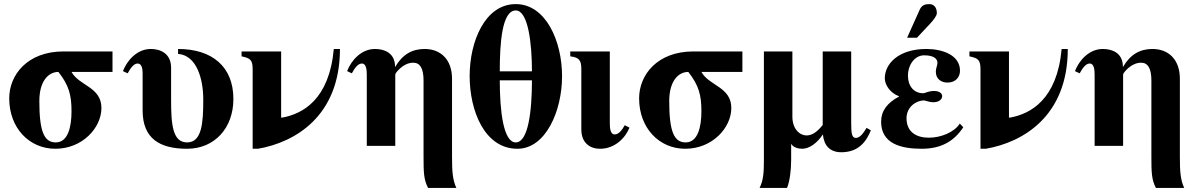

<svg xmlns="http://www.w3.org/2000/svg" viewBox="-20 -712 5839 937"><path d="M529 -461H290C114 -461 25 -347 25 -232C25 -86 124 14 250 14C383 14 475 -89 475 -185C475 -288 366 -293 329 -361H529ZM329 -169C329 -93 312 -17 252 -17C195 -17 172 -71 172 -219C172 -316 216 -361 265 -361C317 -295 329 -247 329 -169Z M815 -381C815 -454 759 -473 716 -473C650 -473 601 -419 580 -365L603 -354C616 -378 632 -402 652 -402C671 -402 676 -378 676 -355V-173C676 -36 759 14 893 14C1027 14 1119 -87 1119 -229C1119 -387 1015 -473 849 -473V-449C939 -442 972 -329 972 -226C972 -111 965 -17 893 -17C822 -17 815 -105 815 -225Z M1609 -473C1587 -226 1457 -156 1357 -138H1352V-461H1159V-437C1203 -428 1213 -419 1213 -372V14H1239C1419 -17 1639 -144 1639 -473Z M1909 0V-348C1909 -352 1915 -361 1926 -372C1948 -394 1972 -406 1997 -406C2030 -406 2047 -378 2047 -319V53C2047 129 2048 165 2069 205H2207C2189 165 2186 127 2186 52V-328C2186 -418 2134 -473 2052 -473C1991 -473 1944 -446 1909 -386H1908C1908 -456 1853 -473 1810 -473C1744 -473 1695 -419 1674 -365L1697 -354C1710 -378 1726 -402 1746 -402C1768 -402 1770 -370 1770 -346V0Z M2497 -692C2347 -692 2272 -510 2272 -341C2272 -171 2345 14 2505 14C2644 14 2723 -172 2723 -340C2723 -511 2644 -692 2497 -692ZM2419 -364C2419 -503 2430 -661 2497 -661C2557 -661 2576 -503 2576 -364ZM2576 -320C2576 -170 2558 -17 2497 -17C2437 -17 2419 -168 2419 -320Z M2956 -461H2763V-437C2803 -432 2817 -421 2817 -376V-77C2817 -31 2844 14 2909 14C2979 14 3031 -37 3052 -89L3029 -101C3016 -78 3000 -56 2980 -56C2958 -56 2956 -88 2956 -112Z M3603 -461H3364C3188 -461 3099 -347 3099 -232C3099 -86 3198 14 3324 14C3457 14 3549 -89 3549 -185C3549 -288 3440 -293 3403 -361H3603ZM3403 -169C3403 -93 3386 -17 3326 -17C3269 -17 3246 -71 3246 -219C3246 -316 3290 -361 3339 -361C3391 -295 3403 -247 3403 -169Z M3841 -9H3842C3852 8 3876 14 3895 14C3932 14 3970 -17 3995 -55H3996C4001 -4 4028 31 4086 31C4172 31 4209 -24 4230 -76L4209 -88C4195 -65 4178 -39 4157 -39C4138 -39 4134 -58 4134 -111V-461H3995V-102C3966 -66 3942 -51 3916 -51C3883 -51 3847 -82 3847 -143V-461H3708V67C3708 135 3705 168 3687 205H3821C3834 173 3841 120 3841 68Z M4407 -528H4455L4518 -595C4537 -616 4552 -635 4552 -648C4552 -674 4539 -692 4515 -692C4495 -692 4478 -687 4468 -664ZM4664 -109C4637 -66 4571 -40 4513 -40C4453 -40 4404 -67 4404 -135C4404 -190 4451 -222 4490 -222C4507 -217 4523 -213 4534 -213C4565 -213 4578 -229 4578 -243C4578 -255 4566 -268 4539 -268C4509 -268 4496 -257 4485 -257C4440 -257 4411 -292 4411 -342C4411 -396 4444 -442 4490 -442C4536 -442 4555 -426 4555 -405C4555 -394 4547 -378 4547 -363C4547 -324 4576 -309 4604 -309C4645 -309 4665 -337 4665 -367C4665 -444 4578 -473 4501 -473C4364 -473 4298 -400 4298 -330C4298 -298 4324 -258 4368 -242V-241C4309 -210 4280 -170 4280 -118C4280 -10 4378 14 4478 14C4571 14 4635 -21 4681 -91Z M5161 -473C5139 -226 5009 -156 4909 -138H4904V-461H4711V-437C4755 -428 4765 -419 4765 -372V14H4791C4971 -17 5191 -144 5191 -473Z M5461 0V-348C5461 -352 5467 -361 5478 -372C5500 -394 5524 -406 5549 -406C5582 -406 5599 -378 5599 -319V53C5599 129 5600 165 5621 205H5759C5741 165 5738 127 5738 52V-328C5738 -418 5686 -473 5604 -473C5543 -473 5496 -446 5461 -386H5460C5460 -456 5405 -473 5362 -473C5296 -473 5247 -419 5226 -365L5249 -354C5262 -378 5278 -402 5298 -402C5320 -402 5322 -370 5322 -346V0Z"/></svg>

Font: XITS
Style: Bold
Weight: 700
Designer: MicroPress Inc., with final additions and corrections provided by Coen Hoffman, Elsevier (retired)
Version: Version 1.107